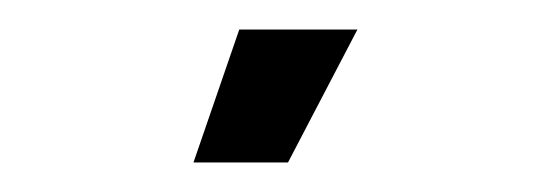

<svg xmlns="http://www.w3.org/2000/svg" viewBox="-20 -747 370 130"><path d="M111 -637H175L222 -727H142Z"/></svg>

Font: League Gothic Condensed
Style: Regular
Weight: 400
Width: 3
Designer: The League of Moveable Type
Version: Version 1.600; ttfautohint (v1.8.3)